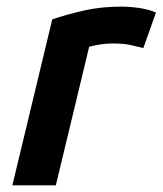

<svg xmlns="http://www.w3.org/2000/svg" viewBox="-20 -555 487 575"><path d="M17 0 136.5 -497Q178.2 -511.2 230.1 -523.2Q282 -535.2 343.8 -535.2Q368.2 -535.2 396.8 -531.1Q425.2 -527 447.2 -517.5L409.2 -411Q389.2 -416.2 369.6 -420.5Q350 -424.8 316 -424.8Q299.2 -424.8 280.2 -421.9Q261.2 -419 247 -414.8L147.2 0Z"/></svg>

Font: Ubuntu Sans
Style: Italic
Weight: 400
Italic angle: -13.5°
Designer: Dalton Maag Ltd
Foundry: Dalton Maag Ltd
Version: Version 1.006